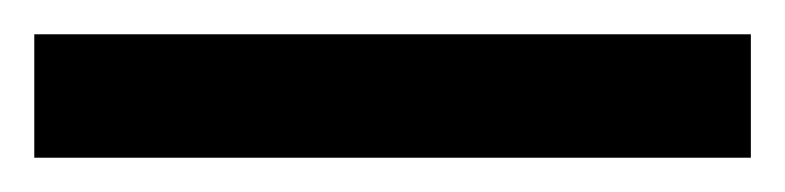

<svg xmlns="http://www.w3.org/2000/svg" viewBox="-22 70 458 112"><path d="M-2 162H416V90H-2Z"/></svg>

Font: Noto Sans Tamil Black
Style: Regular
Weight: 900
Designer: Jelle Bosma - Monotype Design Team
Foundry: Monotype Imaging Inc.
Version: Version 2.004